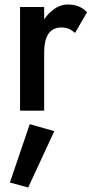

<svg xmlns="http://www.w3.org/2000/svg" viewBox="-20 -491 411 852"><path d="M176 -460H69V0H176V-259C176 -324 197 -369 252 -369C279 -369 294 -361 313 -345L366 -436C345 -461 314 -471 281 -471C258 -471 235 -463 214 -446C199 -435 187 -421 176 -405ZM112 60 24 319 105 341 221 91Z"/></svg>

Font: Jost Medium
Style: Regular
Weight: 500
Version: Version 3.710